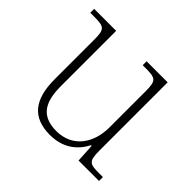

<svg xmlns="http://www.w3.org/2000/svg" viewBox="-133 -698 870 870"><g transform="rotate(45 302.5 -263.0)"><path d="M279 10C363 10 414 -32 444 -89H448L453 0H584V-25H558C501 -25 488 -30 488 -97V-536H353V-511H368C435 -511 446 -506 446 -438V-205C446 -107 393 -23 287 -23C183 -23 158 -90 158 -183V-536H17V-511H38C105 -511 116 -506 116 -439V-184C116 -51 170 10 279 10Z"/></g></svg>

Font: Noto Serif Lao ExtraLight
Style: Regular
Weight: 200
Designer: Monotype Design Team
Foundry: Monotype Imaging Inc.
Version: Version 2.003